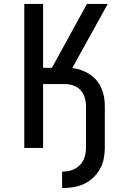

<svg xmlns="http://www.w3.org/2000/svg" viewBox="-20 -755 640 980"><path d="M297 205V121Q313 121 329.5 118Q346 115 360.5 107.5Q375 100 387 88.5Q399 77 406 62Q413 47 416 30.5Q419 14 419 -2V-213Q419 -235 412.5 -257Q406 -279 390.5 -295.5Q375 -312 353.5 -319Q332 -326 309 -326H200V0H104V-735H200V-409H245L424 -735H530L349 -408Q373 -405 395.5 -397Q418 -389 437.5 -376Q457 -363 472.5 -345Q488 -327 497.5 -305Q507 -283 511 -260Q515 -237 515 -213V-2Q515 27 509.5 55Q504 83 490 108Q476 133 455 152.5Q434 172 408 184Q382 196 353.5 200.5Q325 205 297 205Z"/></svg>

Font: Iosevka Curly Medium Extended
Style: Regular
Weight: 500
Width: 7
Monospace: yes
Designer: Belleve Invis
Foundry: Belleve Invis
Version: Version 11.1.0; ttfautohint (v1.8.3)